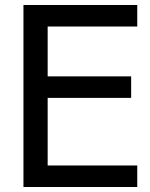

<svg xmlns="http://www.w3.org/2000/svg" viewBox="-20 -747 601 767"><path d="M528.3 0V-85.9H170.4V-356H503.9V-441.9H170.4V-641.1H528.3V-727.1H73.7V0Z"/></svg>

Font: SG Kara Light
Style: Regular
Weight: 400
Designer: Damoon Khanjanzadeh
Version: Version 1.000